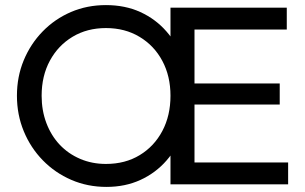

<svg xmlns="http://www.w3.org/2000/svg" viewBox="-20 -724 1197 754"><path d="M398 10Q324 10 260.1 -17.6Q196.2 -45.2 148.2 -94.4Q100.2 -143.5 73.4 -208.5Q46.5 -273.5 46.5 -348Q46.5 -422.8 73.2 -487.2Q100 -551.8 147.6 -600.6Q195.2 -649.5 258.6 -676.8Q322 -704 396 -704Q471 -704 530.9 -676.8Q590.8 -649.5 633.6 -600.6Q676.5 -551.8 699.4 -486.8Q722.2 -421.8 722.2 -347Q722.2 -272.5 699.4 -207.5Q676.5 -142.5 634.1 -93.9Q591.8 -45.2 531.9 -17.6Q472 10 398 10ZM396 -80.2Q471.8 -80.2 528.6 -114.8Q585.5 -149.2 617.5 -209.6Q649.5 -270 649.5 -348Q649.5 -425 617.5 -484.9Q585.5 -544.8 528.2 -579.2Q471 -613.8 396 -613.8Q322.2 -613.8 265.4 -579.8Q208.5 -545.8 176 -485.9Q143.5 -426 143.5 -348Q143.5 -290 162.2 -240.6Q181 -191.2 214.6 -155.6Q248.2 -120 294.8 -100.1Q341.2 -80.2 396 -80.2ZM649.5 0V-694H743.8V0ZM713.2 0V-86H1111.5V0ZM713.2 -313.5V-396.2H1078.5V-313.5ZM713.2 -608V-694H1106.2V-608Z"/></svg>

Font: Outfit Thin
Style: Regular
Weight: 100
Designer: Rodrigo Fuenzalida
Foundry: fragTYPE
Version: Version 1.100;gftools[0.9.27]